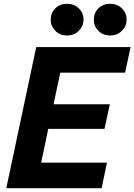

<svg xmlns="http://www.w3.org/2000/svg" viewBox="-20 -987 705 1007"><path d="M558 -801Q520 -801 496 -825.5Q472 -850 472 -884Q472 -919 496 -943Q520 -967 558 -967Q595 -967 619.5 -943Q644 -919 644 -884Q644 -850 619.5 -825.5Q595 -801 558 -801ZM332 -801Q294 -801 270 -825.5Q246 -850 246 -884Q246 -919 270 -943Q294 -967 332 -967Q369 -967 393.5 -943Q418 -919 418 -884Q418 -850 393.5 -825.5Q369 -801 332 -801ZM13 0 170 -740H665L636 -606H296L261 -440H556L528 -311H233L196 -134H541L513 0Z"/></svg>

Font: Be Vietnam Pro
Style: Bold Italic
Weight: 700
Italic angle: -12°
Designer: Lam Bao, Tony Le, Vietanh Nguyen
Foundry: Yellow Type Foundry
Version: Version 1.002; ttfautohint (v1.8.3)